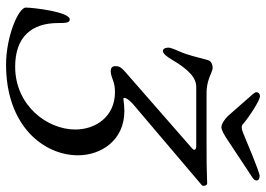

<svg xmlns="http://www.w3.org/2000/svg" viewBox="-142 -721 877 633"><g transform="rotate(90 296.5 -404.5)"><path d="M399 -696C409 -696 423 -704 444 -718L568 -800C573 -804 575 -808 575 -812C575 -818 569 -822 560 -822C547 -822 444 -778 417 -767C411 -765 406 -763 400 -763C396 -763 392 -764 389 -767C368 -786 311 -823 298 -823C289 -823 284 -818 284 -812C284 -808 286 -805 290 -800L362 -718C372 -707 389 -696 399 -696ZM193 14C397 14 492 -112 492 -223C492 -299 443 -376 346 -376C334 -376 321 -375 308 -373C297 -371 303 -387 325 -406L590 -631C596 -636 591 -649 585 -649C516 -647 526 -647 449 -647H285C270 -647 253 -650 239 -655C224 -660 213 -667 204 -667C199 -667 182 -666 178 -651C168 -614 162 -586 149 -556C142 -541 137 -527 137 -522C137 -515 139 -503 148 -503C157 -503 168 -518 175 -530C210 -590 237 -613 267 -613H462C473 -613 478 -607 470 -600L216 -378C201 -365 198 -357 198 -347C198 -334 206 -331 215 -331C227 -331 236 -336 249 -340C258 -343 269 -345 284 -345C364 -345 407 -282 407 -214C407 -121 327 -16 200 -16C100 -16 56 -72 56 -157C56 -184 55 -196 44 -196C19 -196 5 -74 5 -51C5 -27 100 14 193 14Z"/></g></svg>

Font: EB Garamond
Style: Italic
Weight: 400
Italic angle: -17.2°
Designer: Georg Duffner and Octavio Pardo
Foundry: Georg Duffner
Version: Version 1.000;PS 001.000;hotconv 1.0.88;makeotf.lib2.5.64775